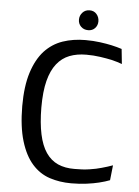

<svg xmlns="http://www.w3.org/2000/svg" viewBox="-59 -911 701 969"><g transform="rotate(5 291.5 -427.0)"><path d="M338.4 11.7Q279.3 11.7 228.5 -5.1Q177.7 -22 140.1 -64.5Q102.5 -106.9 80.8 -178.5Q59.1 -250 58.6 -355Q58.6 -456.5 80.6 -525.4Q102.5 -594.2 141.1 -636.7Q180.2 -678.7 232.9 -696.8Q285.6 -714.8 348.1 -714.8Q387.7 -714.8 421.6 -710.2Q455.6 -705.6 480.5 -700.2Q495.1 -696.8 508.3 -693.4Q521.5 -689.9 533.2 -686L541 -610.4Q517.6 -619.1 487.3 -626.5Q462.4 -631.8 429.2 -636.7Q396 -641.6 358.4 -641.6Q311 -641.6 273.4 -627Q235.8 -612.3 209.5 -579.1Q183.1 -545.9 169.2 -491.9Q155.3 -438 155.3 -356Q156.2 -199.2 204.1 -129.4Q228.5 -93.8 264.6 -77.6Q300.8 -61.5 349.1 -62Q389.6 -61.5 424.3 -66.7Q459 -71.8 485.4 -79.6Q515.6 -87.9 541 -97.2L532.7 -21Q510.3 -12.2 478.5 -4.4Q452.6 2 417 6.8Q381.3 11.7 338.4 11.7ZM356.4 -765.6Q334 -765.6 319.8 -779.8Q305.7 -793.9 305.7 -814.9Q305.7 -835.4 319.6 -850.8Q333.5 -866.2 356 -866.2Q377.9 -866.2 391.1 -850.8Q404.3 -835.4 404.3 -814.5Q404.3 -793.9 391.1 -779.8Q377.9 -765.6 356.4 -765.6Z"/></g></svg>

Font: Mako
Style: Regular
Weight: 400
Designer: vernon adams
Foundry: vernon adams
Version: Version 1.100; ttfautohint (v1.8.4.7-5d5b);gftools[0.9.33]